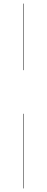

<svg xmlns="http://www.w3.org/2000/svg" viewBox="-20 -800 260 1070"><path d="M109 -779.9H111.5V-409H109ZM109 -166H111.5V250H109Z"/></svg>

Font: Bodoni* 72pt
Style: Regular
Weight: 400
Version: Version 2.3